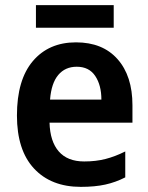

<svg xmlns="http://www.w3.org/2000/svg" viewBox="-20 -718 578 748"><path d="M276 -553Q380 -553 438 -487.5Q496 -422 496 -308V-240H173Q175 -167 209 -128Q243 -89 308 -89Q353 -89 390.5 -98.5Q428 -108 468 -128V-27Q431 -8 390.5 1Q350 10 295 10Q179 10 112.5 -61.5Q46 -133 46 -268Q46 -407 108 -480Q170 -553 276 -553ZM279 -458Q234 -458 207 -426Q180 -394 175 -330H375Q375 -386 351 -422Q327 -458 279 -458ZM423 -698V-610H120V-698Z"/></svg>

Font: Noto Sans Bengali SemiCondensed SemiBold
Style: Regular
Weight: 600
Width: 4
Designer: Joana Ranito - Universal Thirst; Jelle Bosma - Monotype Design Team
Foundry: Universal Thirst ehf.
Version: Version 3.000; ttfautohint (v1.8.4.7-5d5b)